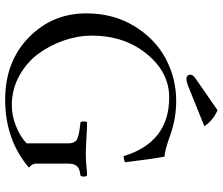

<svg xmlns="http://www.w3.org/2000/svg" viewBox="-80 -780 870 750"><g transform="rotate(90 355.0 -405.0)"><path d="M410.6 -819.8Q453.6 -799.8 472.7 -768.1L328.6 -710Q300.8 -697.8 286.6 -698.2Q280.3 -698.2 275.9 -702.6Q271.5 -707 271.5 -712.9Q271.5 -723.6 286.6 -733.9ZM374 -658.2Q442.9 -658.2 506.3 -635.5Q569.8 -612.8 591.8 -612.8Q601.6 -561 613.8 -459Q606 -453.1 589.8 -453.1Q535.6 -631.3 359.9 -630.9Q262.7 -630.9 190.9 -543.5Q119.1 -456.1 119.1 -327.1Q119.1 -276.4 137 -222.7Q154.8 -168.9 188 -122.6Q221.2 -76.2 274.7 -46.1Q328.1 -16.1 392.1 -16.1Q431.2 -16.1 472.7 -32.5Q514.2 -48.8 540 -74.2V-235.8Q540 -263.7 522.5 -271.7Q504.9 -279.8 458 -284.2Q454.1 -288.1 454.1 -297.1Q454.1 -306.2 458 -310.1Q479 -310.1 520 -307.6Q561 -305.2 582 -305.2Q605 -305.2 629.4 -307.6Q653.8 -310.1 665 -310.1Q669.9 -306.2 669.9 -297.1Q669.9 -288.1 665 -284.2Q641.1 -282.2 630.1 -271.7Q619.1 -261.2 619.1 -235.8V-110.8Q619.1 -95.7 634.8 -83Q525.9 9.8 369.1 9.8Q221.2 9.8 126.7 -82Q32.2 -173.8 32.2 -307.1Q32.2 -413.1 82 -494.6Q131.8 -576.2 209 -617.2Q286.1 -658.2 374 -658.2Z"/></g></svg>

Font: Linux Libertine Display
Style: Regular
Weight: 400
Designer: Philipp H. Poll
Foundry: Philipp H. Poll
Version: Version 5.0.9